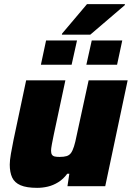

<svg xmlns="http://www.w3.org/2000/svg" viewBox="-20 -897 635 925"><path d="M159 8Q108 8 79 -4.5Q50 -17 38.5 -42Q27 -67 27 -104Q27 -124 32.5 -156Q38 -188 45 -222L106 -510H295L239 -248Q234 -224 230 -202.5Q226 -181 226 -171Q226 -158 230.5 -151.5Q235 -145 244 -143Q253 -141 267 -141Q288 -141 301 -145Q314 -149 322 -160Q330 -171 336.5 -191.5Q343 -212 349 -243L407 -510H595L487 0H305L314 -60H304Q285 -34 260.5 -19Q236 -4 210.5 2Q185 8 159 8ZM396 -585 422 -702H569L544 -585ZM177 -585 202 -702H351L325 -585ZM278 -730 279 -735 399 -877H582L581 -872L415 -730Z"/></svg>

Font: Saira Thin ExtraBold
Style: Italic
Weight: 800
Italic angle: -12°
Version: Version 1.101